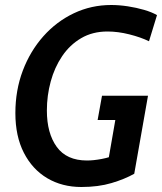

<svg xmlns="http://www.w3.org/2000/svg" viewBox="-20 -734 648 768"><path d="M305.5 14Q228.5 14 169 -21.2Q109.5 -56.5 75.5 -122.8Q41.5 -189 41.5 -281.5Q41.5 -373 71.2 -451.5Q101 -530 153.5 -589Q206 -648 275.5 -681Q345 -714 424.5 -714Q456.5 -714 491 -708.8Q525.5 -703.5 556.5 -694.5Q587.5 -685.5 608 -673.5L576 -569Q543 -585 497.5 -596.5Q452 -608 410 -608Q350 -608 304.5 -581.2Q259 -554.5 228.5 -509.2Q198 -464 182.8 -407.8Q167.5 -351.5 167.5 -292Q167.5 -201 207 -146.5Q246.5 -92 328 -92Q354 -92 387 -98.2Q420 -104.5 455.5 -119L407 -57L450 -304L491.5 -254H370.5L388 -351H572L517 -39Q479 -17.5 426.2 -1.8Q373.5 14 305.5 14Z"/></svg>

Font: Cabin SemiCondensedSemiBold
Style: Italic
Weight: 600
Width: 4
Italic angle: -10°
Designer: Pablo Impallari
Foundry: Pablo Impallari. http://www.impallari.com Igino Marini. http://www.ikern.com
Version: Version 3.001